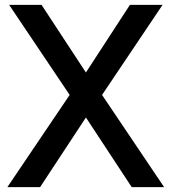

<svg xmlns="http://www.w3.org/2000/svg" viewBox="-20 -770 706 790"><path d="M399.9 -379.4 655.3 0H522L333.5 -286.6L145 0H10.3L266.6 -379.4L17.6 -750H150.9L333.5 -471.7L514.6 -750H648.9Z"/></svg>

Font: Manrope3 Semibold
Style: Regular
Weight: 600
Width: 4
Designer: Mikhail Sharanda
Foundry: Mikhail Sharanda
Version: Version 3.000;PS 003.000;hotconv 1.0.88;makeotf.lib2.5.64775